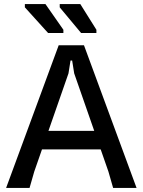

<svg xmlns="http://www.w3.org/2000/svg" viewBox="-20 -922 700 942"><path d="M10 0 268 -700H392L650 0H535L512 -80L344 -562L334 -625H326L316 -562L148 -80L125 0ZM135 -189V-280H524V-189ZM453 -760H378L273 -886V-902H374L453 -776ZM291 -760H216L102 -886V-902H203L291 -776Z"/></svg>

Font: AR One Sans Medium
Style: Regular
Weight: 500
Designer: Niteesh Yadav
Foundry: Niteesh Yadav
Version: Version 1.001;gftools[0.9.33]